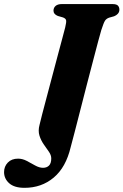

<svg xmlns="http://www.w3.org/2000/svg" viewBox="-106 -720 607 944"><path d="M392 -572Q387.5 -558 377 -518Q366.5 -478 351.8 -422.2Q337 -366.5 321 -304Q305 -241.5 289.5 -181.2Q274 -121 261.5 -72.2Q249 -23.5 241.5 3.5Q218 103 158 153.2Q98 203.5 14.5 203.5Q-35.5 203.5 -60.8 181Q-86 158.5 -86 126Q-86 98.5 -67.5 79.2Q-49 60 -17 60Q4.5 60 25.8 71.2Q47 82.5 67.2 93.8Q87.5 105 105.5 105Q124 105 135 94Q146 83 146 58.5Q146 43 134.5 26.2Q123 9.5 109.2 -10Q95.5 -29.5 88 -53.2Q80.5 -77 88.5 -106.5Q92 -122 101.5 -158.8Q111 -195.5 124 -244.2Q137 -293 151 -346Q165 -399 178 -447.8Q191 -496.5 200.8 -533Q210.5 -569.5 214.5 -585Q221 -611.5 219 -620.5Q217 -629.5 203 -634.5L178.5 -641.5Q157 -650 157 -667.5Q157 -682 167.5 -691Q178 -700 198.5 -700H446.5Q467 -700 474 -692.2Q481 -684.5 481 -672.5Q481 -660.5 473.2 -652.2Q465.5 -644 455 -640L430 -633Q416.5 -628 410 -617.8Q403.5 -607.5 392 -572Z"/></svg>

Font: Fraunces 9pt
Style: Bold Italic
Weight: 700
Italic angle: -16°
Version: Version 1.000;[b76b70a41]